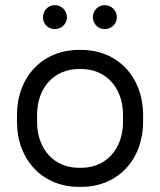

<svg xmlns="http://www.w3.org/2000/svg" viewBox="-20 -720 622 746"><path d="M387 -607C413 -607 434 -627 434 -653C434 -679 413 -700 387 -700C361 -700 341 -679 341 -653C341 -627 361 -607 387 -607ZM193 -607C219 -607 240 -627 240 -653C240 -679 219 -700 193 -700C167 -700 147 -679 147 -653C147 -627 167 -607 193 -607ZM286 6H296C437 6 536 -99 536 -247V-273C536 -421 437 -526 296 -526H286C145 -526 46 -421 46 -273V-247C46 -99 145 6 286 6ZM287 -68C189 -68 124 -142 124 -247V-273C124 -379 190 -452 287 -452H295C392 -452 458 -379 458 -273V-247C458 -142 393 -68 295 -68Z"/></svg>

Font: Fixel Text Regular
Style: Regular
Weight: 400
Width: 4
Designer: AlfaBravo + MacPaw
Foundry: Kyrylo Tkachov, Marchela Mozhyna, Serhii Makarenko, Maria Weinstein, Zakhar Kryvoshyya
Version: Version 1.211